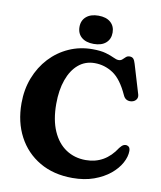

<svg xmlns="http://www.w3.org/2000/svg" viewBox="-99 -990 912 1088"><g transform="rotate(10 357.5 -446.0)"><path d="M684 -187.5Q684 -154 664.2 -117.8Q644.5 -81.5 606.8 -50.5Q569 -19.5 515 0Q461 19.5 392 19.5Q283 19.5 202.8 -27.5Q122.5 -74.5 78.8 -157.2Q35 -240 35 -348Q35 -427.5 61.2 -495Q87.5 -562.5 134.2 -612.8Q181 -663 243.5 -691Q306 -719 378.5 -719Q427 -719 456.5 -710.2Q486 -701.5 503.8 -692.8Q521.5 -684 534 -684Q547 -684 555.2 -691.8Q563.5 -699.5 571.8 -707.2Q580 -715 593 -715Q607 -715 614.5 -706.8Q622 -698.5 627.5 -679L678 -510.5Q682.5 -494 673.5 -481.8Q664.5 -469.5 648 -466.5Q632.5 -463.5 619.2 -469.8Q606 -476 598.5 -493.5Q559.5 -579.5 510.8 -611.5Q462 -643.5 405 -643.5Q350.5 -643.5 311.2 -610.2Q272 -577 250.8 -517.5Q229.5 -458 229.5 -378.5Q229.5 -286.5 257.5 -222.8Q285.5 -159 335 -126.2Q384.5 -93.5 448.5 -93.5Q559.5 -93.5 624 -194Q636 -209.5 645.8 -214Q655.5 -218.5 665.5 -216Q684 -211.5 684 -187.5ZM379 -749.5Q334.5 -749.5 309 -771.2Q283.5 -793 283.5 -831Q283.5 -868 309 -890Q334.5 -912 379 -912Q424 -912 449 -890Q474 -868 474 -831Q474 -793.5 449 -771.5Q424 -749.5 379 -749.5Z"/></g></svg>

Font: Fraunces 9pt S050
Style: Bold
Weight: 700
Version: Version 1.000; ttfautohint (v1.8.3)